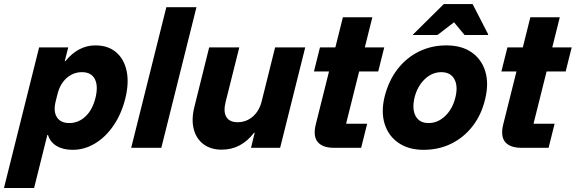

<svg xmlns="http://www.w3.org/2000/svg" viewBox="-74 -736 2867 956"><path d="M-54.2 200 120.8 -500H265.8L248.3 -431.7H251.7Q315.8 -510 400.8 -510Q464.2 -510 504.2 -475.8Q544.2 -441.7 556.7 -381.7Q569.2 -321.7 549.2 -242.5Q530 -167.5 490.8 -110.4Q451.7 -53.3 399.2 -21.7Q346.7 10 287.5 10Q240 10 207.9 -9.2Q175.8 -28.3 165 -64.2H161.7L95.8 200ZM270.8 -123.3Q317.5 -123.3 352.5 -157.1Q387.5 -190.8 401.7 -250Q415.8 -309.2 397.9 -342.9Q380 -376.7 334.2 -376.7Q290.8 -376.7 257.9 -347.5Q225 -318.3 212.5 -268.3L203.3 -231.7Q190.8 -181.7 209.2 -152.5Q227.5 -123.3 270.8 -123.3Z M579.2 0 754.2 -700H904.2L729.2 0Z M1030 9.2Q975 9.2 938.8 -18.3Q902.5 -45.8 890.4 -94.2Q878.3 -142.5 894.2 -205L967.5 -500H1117.5L1049.2 -227.5Q1037.5 -180 1052.9 -153.8Q1068.3 -127.5 1109.2 -127.5Q1152.5 -127.5 1185 -155.8Q1217.5 -184.2 1229.2 -232.5L1295.8 -500H1445.8L1320.8 0H1175.8L1194.2 -75H1190.8Q1126.7 9.2 1030 9.2Z M1589.2 0Q1531.7 0 1507.5 -29.6Q1483.3 -59.2 1499.2 -120L1564.2 -380H1489.2L1519.2 -500H1595.8L1633.3 -650H1780L1742.5 -500H1839.2L1809.2 -380H1714.2L1649.2 -120H1754.2L1724.2 0Z M2035 10Q1960 10 1909.6 -25Q1859.2 -60 1840.8 -120.4Q1822.5 -180.8 1841.7 -257.5Q1861.7 -335 1905.4 -391.7Q1949.2 -448.3 2011.7 -479.2Q2074.2 -510 2148.3 -510Q2224.2 -510 2273.8 -475.8Q2323.3 -441.7 2342.1 -381.2Q2360.8 -320.8 2341.7 -242.5Q2323.3 -165 2279.6 -108.3Q2235.8 -51.7 2173.3 -20.8Q2110.8 10 2035 10ZM2060 -123.3Q2105.8 -123.3 2142.5 -158.3Q2179.2 -193.3 2193.3 -250Q2207.5 -307.5 2188.3 -342.1Q2169.2 -376.7 2123.3 -376.7Q2077.5 -376.7 2040.8 -341.7Q2004.2 -306.7 1990 -250Q1976.7 -193.3 1995.4 -158.3Q2014.2 -123.3 2060 -123.3ZM1982.5 -561.7 1983.3 -565 2135.8 -715.8H2279.2L2356.7 -565L2355.8 -561.7H2239.2L2186.7 -625L2104.2 -561.7Z M2522.5 0Q2465 0 2440.8 -29.6Q2416.7 -59.2 2432.5 -120L2497.5 -380H2422.5L2452.5 -500H2529.2L2566.7 -650H2713.3L2675.8 -500H2772.5L2742.5 -380H2647.5L2582.5 -120H2687.5L2657.5 0Z"/></svg>

Font: Funnel Sans ExtraBold
Style: Italic
Weight: 800
Italic angle: -14.036°
Version: Version 1.000; Beta; Release 5; Build 24; ttfautohint (v1.8.